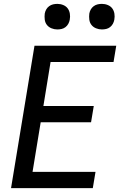

<svg xmlns="http://www.w3.org/2000/svg" viewBox="-20 -971 640 991"><path d="M37 0 158 -735H580L566 -651H241L204 -424H464L450 -340H190L148 -84H473L459 0ZM506 -819Q490 -819 475.5 -825Q461 -831 452 -842.5Q443 -854 441 -869.5Q439 -885 441 -901Q443 -912 448.5 -922Q454 -932 463.5 -939Q473 -946 484 -948.5Q495 -951 506 -951Q522 -951 536.5 -945Q551 -939 559.5 -927.5Q568 -916 570.5 -900.5Q573 -885 570 -869Q568 -858 562.5 -848Q557 -838 548 -831Q539 -824 528 -821.5Q517 -819 506 -819ZM276 -819Q260 -819 245.5 -825Q231 -831 222 -842.5Q213 -854 211 -869.5Q209 -885 211 -901Q213 -912 218.5 -922Q224 -932 233.5 -939Q243 -946 254 -948.5Q265 -951 276 -951Q292 -951 306.5 -945Q321 -939 329.5 -927.5Q338 -916 340.5 -900.5Q343 -885 340 -869Q338 -858 332.5 -848Q327 -838 318 -831Q309 -824 298 -821.5Q287 -819 276 -819Z"/></svg>

Font: Iosevka Aile Medium
Style: Italic
Weight: 500
Italic angle: -9°
Designer: Belleve Invis
Foundry: Belleve Invis
Version: Version 31.1.0; ttfautohint (v1.8.4)